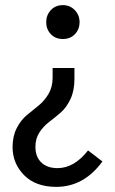

<svg xmlns="http://www.w3.org/2000/svg" viewBox="-20 -512 447 748"><path d="M160 -426Q160 -453 178 -472.5Q196 -492 225 -492Q253 -492 271.5 -472.5Q290 -453 290 -426Q290 -398 272 -379Q254 -360 225 -360Q196 -360 178 -379Q160 -398 160 -426ZM199 216Q119 216 74 170.5Q29 125 29 61Q29 19 45 -12.5Q61 -44 84 -63Q107 -82 130 -100.5Q153 -119 169 -146Q185 -173 185 -209V-247H270V-204Q270 -159 254.5 -126Q239 -93 216.5 -73.5Q194 -54 171.5 -37Q149 -20 133.5 4Q118 28 118 60Q118 99 141 121Q164 143 204 143Q269 143 323 74L379 117Q307 216 199 216Z"/></svg>

Font: Fira Sans Condensed
Style: Regular
Weight: 400
Width: 3
Designer: Carrois Corporate & Edenspiekermann AG
Foundry: Carrois Corporate GbR & Edenspiekermann AG
Version: Version 4.202;PS 004.202;hotconv 1.0.88;makeotf.lib2.5.64775